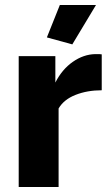

<svg xmlns="http://www.w3.org/2000/svg" viewBox="-20 -750 440 770"><path d="M388 -388Q330 -388 283 -369.5Q236 -351 215 -315V0H55V-525H202V-419Q229 -472 272 -502Q315 -532 362 -533Q373 -533 378.5 -533Q384 -533 388 -532ZM270 -572 168 -600 220 -730H365Z"/></svg>

Font: Raleway Thin ExtraBold
Style: Regular
Weight: 800
Version: Version 4.026